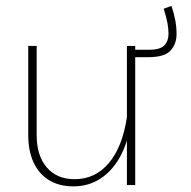

<svg xmlns="http://www.w3.org/2000/svg" viewBox="-20 -643 665 667"><path d="M575.7 -622.6 548.8 -612.8Q557.6 -584 561.5 -564.2Q565.4 -544.4 565.4 -525.4Q565.4 -501 551 -485.6Q536.6 -470.2 499 -470.2H433.6V-444.3H494.1Q551.8 -444.3 572.5 -467.3Q593.3 -490.2 593.3 -524.9Q593.3 -549.3 589.1 -571.5Q585 -593.8 575.7 -622.6ZM420.9 -483.4V-151.4V0H449.7V-483.4ZM78.1 -174.3Q78.1 -118.7 96.7 -78.6Q115.2 -38.6 150.4 -17.1Q185.5 4.4 235.4 4.4Q286.6 4.4 327.4 -21.5Q368.2 -47.4 395.8 -95.9Q423.3 -144.5 434.1 -212.4L420.9 -236.3Q405.8 -133.3 358.4 -76.9Q311 -20.5 239.3 -20.5Q177.7 -20.5 142.6 -61.3Q107.4 -102.1 107.4 -173.3V-483.4H78.1Z"/></svg>

Font: Estedad-FD-VF Thin
Style: Regular
Weight: 100
Designer: Amin Abedi
Version: Version 5.0